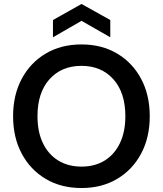

<svg xmlns="http://www.w3.org/2000/svg" viewBox="-20 -936 821 968"><path d="M391 12Q288 12 210.5 -34Q133 -80 89.5 -161.5Q46 -243 46 -350Q46 -457 89.5 -538.5Q133 -620 210.5 -666Q288 -712 391 -712Q493 -712 570.5 -666Q648 -620 691.5 -538.5Q735 -457 735 -350Q735 -243 691.5 -161.5Q648 -80 570.5 -34Q493 12 391 12ZM391 -96Q458 -96 507.5 -126.5Q557 -157 584.5 -214Q612 -271 612 -350Q612 -469 551.5 -536.5Q491 -604 391 -604Q290 -604 229.5 -536.5Q169 -469 169 -350Q169 -271 196.5 -214Q224 -157 274 -126.5Q324 -96 391 -96ZM247 -748V-835L391 -916L536 -835V-748L391 -831Z"/></svg>

Font: DM Sans SemiBold
Style: Regular
Weight: 600
Designer: Colophon Foundry, Jonny Pinhorn
Foundry: Colophon Foundry
Version: Version 4.004; ttfautohint (v1.8.4.7-5d5b)